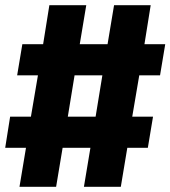

<svg xmlns="http://www.w3.org/2000/svg" viewBox="-23 -737 656 739"><path d="M52 -18 77 -168H-3L16 -288H96L123 -447H43L63 -567H143L167 -717H309L284 -567H391L416 -717H557L533 -567H613L593 -447H513L486 -288H566L546 -168H467L442 -18H300L325 -168H218L193 -18ZM238 -288H345L371 -447H264Z"/></svg>

Font: Iosevka Slab HvExObl
Style: Regular
Weight: 900
Width: 7
Italic angle: -9°
Monospace: yes
Designer: Belleve Invis
Foundry: Belleve Invis
Version: Version 11.1.1; ttfautohint (v1.8.3)